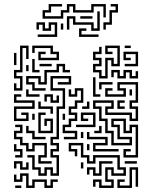

<svg xmlns="http://www.w3.org/2000/svg" viewBox="-20 -921 780 947"><path d="M49 -474V-510H61V-486H79V-534H49V-576H79V-696H121V-630H109V-684H91V-564H61V-546H91V-474ZM169 -624V-666H205V-654H181V-636H259V-654H229V-684H151V-660H139V-696H241V-666H271V-624ZM469 -534V-564H439V-606H469V-624H439V-666H469V-690H481V-654H451V-636H481V-594H451V-576H481V-546H499V-636H541V-606H559V-684H511V-666H535V-654H499V-696H571V-594H529V-624H511V-534ZM595 -684V-696H625V-684ZM595 -594V-606H649V-654H601V-636H625V-624H589V-666H661V-594ZM49 -600V-660H61V-600ZM139 -564V-630H151V-576H175V-564ZM175 -594V-606H235V-594ZM139 -474V-504H109V-546H181V-516H199V-576H259V-606H301V-576H325V-564H289V-594H271V-564H211V-504H169V-534H121V-516H151V-486H205V-474ZM109 -570V-600H121V-570ZM559 -534V-564H541V-540H529V-576H571V-546H589V-576H631V-546H649V-570H661V-534H619V-564H601V-534ZM169 -54V-84H139V-144H115V-156H151V-96H181V-66H199V-96H241V-66H259V-144H229V-186H259V-204H229V-246H259V-396H289V-474H229V-546H331V-504H265V-516H319V-534H241V-486H301V-384H271V-234H241V-216H271V-174H241V-156H271V-54H229V-84H211V-54ZM439 -444V-540H451V-456H475V-444ZM589 -144V-186H625V-174H601V-156H649V-294H631V-264H589V-324H541V-306H571V-246H631V-204H529V-264H499V-324H469V-384H439V-426H541V-384H511V-366H631V-336H649V-384H619V-426H649V-504H571V-486H601V-444H499V-486H535V-474H511V-456H589V-474H559V-516H661V-414H631V-396H661V-324H619V-354H499V-396H529V-414H451V-396H481V-336H511V-276H541V-216H619V-234H559V-294H529V-336H601V-276H619V-306H661V-144ZM469 -480V-516H535V-504H481V-480ZM295 -234V-246H349V-264H289V-306H319V-336H349V-354H319V-396H349V-426H379V-474H361V-444H319V-480H331V-456H349V-486H391V-414H361V-384H331V-366H361V-324H331V-294H301V-276H361V-234ZM619 -450V-480H631V-450ZM109 -444V-480H121V-456H175V-444ZM229 -414V-444H211V-420H199V-456H241V-426H259V-450H271V-414ZM49 -324V-396H139V-414H49V-456H85V-444H61V-426H151V-384H61V-336H109V-354H85V-366H121V-324ZM559 -384V-426H595V-414H571V-396H595V-384ZM385 -384V-396H409V-420H421V-384ZM229 -360V-384H169V-420H181V-396H241V-360ZM169 -264V-366H205V-354H181V-276H229V-324H211V-300H199V-336H241V-264ZM355 -294V-306H439V-354H391V-336H415V-324H379V-366H451V-294ZM139 -330V-360H151V-330ZM289 -330V-360H301V-330ZM169 -114V-156H199V-204H151V-174H109V-204H79V-234H49V-276H79V-294H55V-306H91V-264H61V-246H91V-216H121V-186H139V-216H211V-144H181V-126H235V-114ZM139 -234V-264H109V-300H121V-276H151V-246H205V-234ZM445 -264V-276H469V-300H481V-264ZM379 -240V-270H391V-240ZM439 -174V-216H499V-234H409V-270H421V-246H511V-204H451V-186H565V-174ZM469 6V-24H451V0H439V-36H481V-6H529V-24H499V-96H541V-66H589V-84H559V-144H451V-114H409V-144H379V-204H331V-186H361V-150H349V-174H319V-216H391V-156H421V-126H439V-156H571V-96H601V-54H529V-84H511V-36H541V6ZM409 -180V-210H421V-180ZM55 -144V-156H79V-174H49V-210H61V-186H91V-144ZM79 -84V-114H61V-90H49V-126H91V-96H109V-120H121V-84ZM439 -54V-84H421V-60H409V-96H451V-66H469V-126H535V-114H481V-54ZM595 -114V-126H655V-114ZM379 -90V-120H391V-90ZM559 6V-36H595V-24H571V-6H619V-96H661V0H649V-84H631V6ZM109 6V-54H91V-24H49V-60H61V-36H79V-66H121V-6H139V-36H211V-6H229V-36H265V-24H241V6H199V-24H151V6ZM55 6V-6H85V6ZM190 -829V-871H220V-901H286V-889H232V-859H202V-841H280V-871H310V-901H352V-871H430V-901H502V-835H490V-889H442V-859H340V-889H322V-859H292V-829ZM490 -775V-811H520V-871H550V-889H526V-901H562V-859H532V-799H502V-775ZM430 -769V-799H340V-829H322V-775H310V-841H352V-811H442V-781H460V-865H472V-769ZM376 -829V-841H436V-829ZM166 -739V-751H250V-799H232V-769H190V-799H172V-775H160V-811H202V-781H220V-811H262V-739ZM280 -775V-805H292V-775ZM370 -739V-781H406V-769H382V-751H466V-739Z"/></svg>

Font: Rubik Maze
Style: Regular
Weight: 400
Designer: Hubert and Fischer, NaN
Foundry: Hubert and Fischer, NaN
Version: Version 2.200